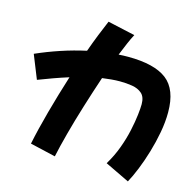

<svg xmlns="http://www.w3.org/2000/svg" viewBox="-125 -977 1178 1159"><g transform="rotate(15 463.5 -397.5)"><path d="M309 21 150 -16Q169 -109 201 -226Q233 -343 271 -463Q223 -448 176 -431Q129 -414 85 -397L26 -544Q98 -576 176 -602Q254 -628 332 -645Q352 -701 372.5 -752.5Q393 -804 412 -848L583 -810Q569 -784 554 -749Q539 -714 522 -672Q552 -674 581 -674Q746 -674 823.5 -614.5Q901 -555 901 -412Q901 -352 889 -286.5Q877 -221 858 -157.5Q839 -94 817 -39.5Q795 15 774 53L622 -20Q656 -76 678 -136Q700 -196 712 -252Q724 -308 729 -351.5Q734 -395 734 -418Q734 -464 710 -485Q686 -506 649 -512Q612 -518 572 -518Q546 -518 518.5 -515.5Q491 -513 462 -509Q430 -414 399.5 -315.5Q369 -217 345.5 -129Q322 -41 309 21Z"/></g></svg>

Font: Mochiy Pop P One
Style: Regular
Weight: 400
Designer: FONTDASU
Foundry: FONTDASU / Google Inc. / Adobe
Version: Version 2.000